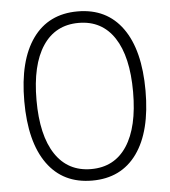

<svg xmlns="http://www.w3.org/2000/svg" viewBox="-52 -757 719 814"><g transform="rotate(-5 307.5 -350.0)"><path d="M308 10Q184 10 117 -83.5Q50 -177 50 -350Q50 -523 117 -616.5Q184 -710 308 -710Q432 -710 499 -616.5Q566 -523 566 -350Q566 -177 499 -83.5Q432 10 308 10ZM308 -39Q407 -39 460 -119.5Q513 -200 513 -350Q513 -500 460 -580.5Q407 -661 308 -661Q209 -661 155.5 -580.5Q102 -500 102 -350Q102 -200 155.5 -119.5Q209 -39 308 -39Z"/></g></svg>

Font: Readex Pro ExtraLight
Style: Regular
Weight: 200
Designer: Bonnie Shaver-Troup, Thomas Jockin
Foundry: Lexend
Version: Version 1.203; ttfautohint (v1.8.3)